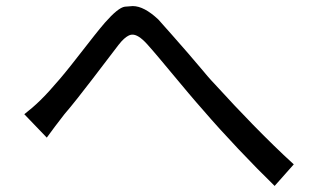

<svg xmlns="http://www.w3.org/2000/svg" viewBox="-20 -654 1040 632"><path d="M60 -278 134 -201C149 -222 171 -251 192 -278C243 -337 325 -448 370 -506C397 -541 413 -540 416 -540C428 -540 443 -532 464 -509C510 -458 586 -362 650 -290C717 -212 810 -114 884 -42L947 -113C859 -193 761 -296 700 -363C684 -380 667 -398 650 -419L598 -480C563 -520 529 -559 501 -590C470 -619 442 -634 417 -634C414 -634 406 -633 391 -632C376 -630 354 -612 325 -579C282 -529 224 -449 176 -393C125 -333 97 -307 60 -278Z"/></svg>

Font: Spoqa Han Sans Neo
Style: Regular
Weight: 400
Designer: [Spoqa Han Sans Neo] Dong-huui Kim ___ Younghwa Kang ___ Yujin Lee ___ [Noto Sans] Ryoko NISHIZUKA ____ (kana & ideograp
Foundry: Spoqa (http://www.spoqa-han-sans.com)
Version: Version 1.100;hotconv 1.0.109;makeotfexe 2.5.65596